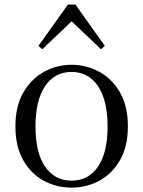

<svg xmlns="http://www.w3.org/2000/svg" viewBox="-20 -818 636 852"><path d="M297.5 14.6Q231.2 14.6 174.4 -15.9Q117.6 -46.5 83 -107.4Q48.4 -168.3 48.4 -257.8Q48.4 -347.6 84.1 -408.5Q119.7 -469.3 176.7 -500Q233.7 -530.6 297.5 -530.6Q362.2 -530.6 419.2 -500.1Q476.2 -469.5 511.9 -408.7Q547.5 -347.8 547.5 -257.8Q547.5 -168 512.4 -107.2Q477.3 -46.3 420.5 -15.8Q363.7 14.6 297.5 14.6ZM297.5 -16.4Q372 -16.4 414.7 -78.2Q457.4 -140.1 457.4 -256.6Q457.4 -373.4 414.7 -436.1Q372 -498.8 297.5 -498.8Q223.1 -498.8 180.3 -436.1Q137.5 -373.4 137.5 -256.6Q137.5 -140.1 180.3 -78.2Q223.1 -16.4 297.5 -16.4ZM428.3 -599.4 270.6 -749.5H325.3L167.6 -599.4L150.8 -614.6L281.3 -797.8H314.7L445.1 -614.6Z"/></svg>

Font: Noto Serif SC
Style: Regular
Weight: 200
Designer: Ryoko NISHIZUKA 西塚涼子 (kana & ideographs); Frank Grießhammer (Latin, Greek & Cyrillic); Wenlong ZHANG 张文龙 (bopomofo); San
Foundry: Adobe
Version: Version 2.001;hotconv 1.1.0;makeotfexe 2.6.0